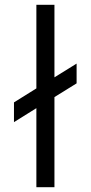

<svg xmlns="http://www.w3.org/2000/svg" viewBox="-20 -777 377 797"><path d="M298 -431V-513L206 -456V-757H131V-410L38 -352V-270L131 -328V0H206V-374Z"/></svg>

Font: Plus Jakarta Sans
Style: Regular
Weight: 400
Designer: Gumpita Rahayu
Foundry: Tokotype
Version: Version 2.071;gftools[0.9.30]